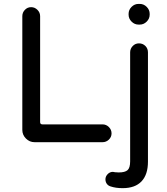

<svg xmlns="http://www.w3.org/2000/svg" viewBox="-20 -724 851 979"><path d="M635.7 -649.4V-653.3Q635.7 -673.8 650.9 -689Q666 -704.1 686.5 -704.1H692.4Q712.9 -704.1 728 -689Q743.2 -673.8 743.2 -653.3V-649.4Q743.2 -628.9 728 -613.8Q712.9 -598.6 692.4 -598.6H686.5Q666 -598.6 650.9 -613.8Q635.7 -628.9 635.7 -649.4ZM93.8 -61.5V-641.6Q93.8 -660.2 106.9 -673.8Q120.1 -687.5 138.7 -687.5Q157.2 -687.5 170.9 -673.8Q184.6 -660.2 184.6 -641.6V-101.6Q184.6 -89.8 196.3 -89.8H502.9Q521.5 -89.8 535.2 -76.2Q548.8 -62.5 548.8 -43.9Q548.8 -25.4 535.2 -12.2Q521.5 1 502.9 1H156.2Q130.9 1 112.3 -17.6Q93.8 -36.1 93.8 -61.5ZM543.9 226.6Q531.2 222.7 524.4 212.9Q517.6 203.1 517.6 190.4Q517.6 175.8 528.8 164.1Q540 152.3 555.7 152.3L567.4 154.3H570.3Q576.2 155.3 585 155.3Q617.2 155.3 630.4 143.6Q643.6 131.8 643.6 98.6V-457Q643.6 -475.6 656.7 -489.3Q669.9 -502.9 688.5 -502.9Q708 -502.9 721.2 -489.7Q734.4 -476.6 734.4 -457V100.6Q734.4 166 701.7 200.7Q668.9 235.4 605.5 235.4Q570.3 235.4 543.9 226.6Z"/></svg>

Font: FakePearl
Style: Regular
Weight: 400
Version: Version 1.2